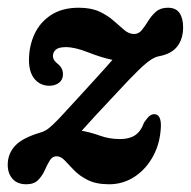

<svg xmlns="http://www.w3.org/2000/svg" viewBox="-23 -468 494 497"><path d="M393.5 -141.5Q392 -98.5 373.8 -64.5Q355.5 -30.5 325.8 -10.8Q296 9 259.5 9Q226 9 204.2 -2Q182.5 -13 168.8 -27.2Q155 -41.5 144.8 -52.5Q134.5 -63.5 123.5 -63.5Q112.5 -63.5 105.8 -52.5Q99 -41.5 92.8 -27.2Q86.5 -13 75.8 -2Q65 9 45 9Q22 9 9.5 -5Q-3 -19 -3 -41.5Q-3 -70 16.2 -90.8Q35.5 -111.5 83.5 -125.5Q93.5 -128.5 103.5 -136.2Q113.5 -144 130.8 -162.2Q148 -180.5 179 -214.5Q210.5 -249 231.5 -272Q252.5 -295 268 -313Q239.5 -319 205.2 -332.5Q171 -346 147.5 -346Q128.5 -346 121.2 -339.2Q114 -332.5 114 -323Q114 -312.5 125.5 -303.5Q140 -292.5 140 -276Q140 -261.5 129.8 -253.8Q119.5 -246 105 -246Q81.5 -246 66.8 -263.2Q52 -280.5 52 -312.5Q52 -348.5 66.2 -379.5Q80.5 -410.5 109.2 -429.2Q138 -448 181 -448Q213 -448 234.8 -437.8Q256.5 -427.5 271.5 -414Q286.5 -400.5 298.8 -390.2Q311 -380 324 -380Q336 -380 344.2 -390.2Q352.5 -400.5 360.8 -414Q369 -427.5 380.8 -437.8Q392.5 -448 411.5 -448Q432.5 -448 441.8 -434.2Q451 -420.5 451 -397.5Q451 -367.5 436 -348Q421 -328.5 389 -322.5Q379.5 -321 367.8 -313.5Q356 -306 335.8 -286.5Q315.5 -267 280.5 -229Q246.5 -193 226 -170.8Q205.5 -148.5 188.5 -129.5Q211.5 -125.5 235.8 -116.8Q260 -108 288 -108Q311.5 -108 326.5 -117.8Q341.5 -127.5 350 -151Q358.5 -163.5 364.2 -168Q370 -172.5 376.5 -172.5Q394 -172 393.5 -141.5Z"/></svg>

Font: Fraunces 144pt SuperSoft SemiBold
Style: Italic
Weight: 600
Italic angle: -16°
Version: Version 1.000;[b76b70a41]